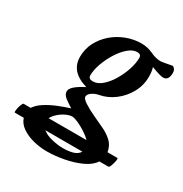

<svg xmlns="http://www.w3.org/2000/svg" viewBox="-280 -541 897 939"><g transform="rotate(30 168.5 -71.5)"><path d="M-116 187Q-120 187 -118 172Q-116 157 -110.5 142.5Q-105 128 -101 128H-61Q-46 105 -16.5 86.5Q13 68 48 54Q83 40 112 31Q89 17 70 2.5Q51 -12 51 -31Q51 -59 124 -96Q23 -125 23 -209Q23 -254 42.5 -291.5Q62 -329 94.5 -357Q127 -385 168 -400.5Q209 -416 251 -416Q271 -416 285.5 -412.5Q300 -409 316 -402Q348 -387 373 -387Q380 -387 396.5 -390Q413 -393 435 -397Q440 -399 448 -390.5Q456 -382 456 -368Q456 -324 425 -324Q409 -324 357 -344Q360 -335 362 -322Q364 -309 364 -292Q364 -244 340.5 -201.5Q317 -159 279 -130.5Q241 -102 197 -94Q176 -90 159.5 -78.5Q143 -67 143 -53Q143 -42 167.5 -26Q192 -10 226 6Q260 22 288 35Q319 49 343 70.5Q367 92 373 128H428Q433 128 430.5 142.5Q428 157 422.5 172Q417 187 412 187H361Q342 216 300.5 235Q259 254 208.5 263.5Q158 273 113 273Q72 273 34.5 263Q-3 253 -30 234Q-57 215 -66 187ZM137 -136Q163 -136 188 -157.5Q213 -179 233 -212.5Q253 -246 265 -282.5Q277 -319 277 -349Q277 -369 255 -369Q230 -369 205 -347.5Q180 -326 159 -292.5Q138 -259 125 -222.5Q112 -186 112 -156Q112 -136 137 -136ZM137 63Q122 63 102.5 72Q83 81 66 96Q49 111 40 128H254Q239 112 215.5 97Q192 82 170.5 72.5Q149 63 137 63ZM173 220Q205 220 229.5 213Q254 206 265 187H56Q77 204 111.5 212Q146 220 173 220Z"/></g></svg>

Font: Junicode
Style: Bold Italic
Weight: 700
Italic angle: -11°
Designer: Peter S. Baker
Version: Version 2.100; ttfautohint (v1.8.4)